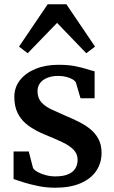

<svg xmlns="http://www.w3.org/2000/svg" viewBox="-20 -867 534 898"><path d="M238.5 11Q197.5 11 159.2 3.2Q121 -4.5 90.8 -14Q60.5 -23.5 43.5 -29.5V-158.5H114.5L134.5 -81Q140 -71.5 156.2 -62.5Q172.5 -53.5 194.2 -47.8Q216 -42 238.5 -42Q275.5 -42 298.5 -51.8Q321.5 -61.5 332.2 -79Q343 -96.5 343 -119.5Q343 -147 324.5 -166.2Q306 -185.5 272 -201.8Q238 -218 191 -237Q144.5 -256 112.2 -279.8Q80 -303.5 63.5 -336.2Q47 -369 47 -413.5Q47 -458.5 73.5 -492.2Q100 -526 146.8 -545Q193.5 -564 253.5 -564Q298.5 -564 331.2 -557.5Q364 -551 386.5 -543.8Q409 -536.5 422.5 -533.5V-407.5H356.5L335 -481Q330.5 -489.5 318.2 -496.5Q306 -503.5 289 -507.8Q272 -512 252.5 -512Q223.5 -512 201.5 -503.2Q179.5 -494.5 167.5 -478.5Q155.5 -462.5 155.5 -440.5Q155.5 -408 173.8 -388.2Q192 -368.5 221.5 -354.8Q251 -341 283.5 -327Q315.5 -313.5 346.2 -298.5Q377 -283.5 401.5 -263.8Q426 -244 440.5 -216.8Q455 -189.5 455 -152Q455 -104.5 430.2 -67.8Q405.5 -31 357 -10Q308.5 11 238.5 11ZM109.5 -618 69 -649 203 -847H290.5L424.5 -649L383.5 -618L247 -760Z"/></svg>

Font: Merriweather 28pt SemiBold
Style: Regular
Weight: 600
Version: Version 2.100